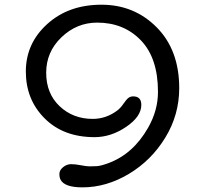

<svg xmlns="http://www.w3.org/2000/svg" viewBox="-20 -789 872 816"><path d="M545.9 -379.4Q580.6 -379.4 580.6 -343.3Q580.6 -293.5 516.1 -249.8Q451.7 -206.1 381.8 -206.1Q249.5 -206.1 169.7 -285.9Q89.8 -365.7 89.8 -485.1Q89.8 -604.5 180.7 -686.8Q271.5 -769 411.1 -769Q550.8 -769 646.2 -672.6Q741.7 -576.2 741.7 -414.1Q741.7 -301.3 682.6 -204.3Q623.5 -107.4 527.8 -50Q432.1 7.3 330.1 7.3Q254.4 7.3 237.3 -25.4Q232.4 -34.7 232.4 -50Q232.4 -65.4 248 -78.4Q263.7 -91.3 282 -91.3Q300.3 -91.3 323.7 -86.7Q347.2 -82 360.8 -82Q374.5 -82 390.9 -82.8Q407.2 -83.5 439.5 -95.2Q545.4 -133.8 609.4 -246.1Q651.4 -319.8 651.4 -398.4Q651.4 -542 578.9 -617.4Q506.3 -692.9 393.1 -692.9Q306.2 -692.9 241.2 -630.6Q176.3 -568.4 176.3 -480Q176.3 -391.6 233.4 -337.6Q290.5 -283.7 374 -283.7Q430.2 -283.7 477.1 -318.4Q492.2 -329.6 504.6 -347.9Q517.1 -366.2 525.6 -372.8Q534.2 -379.4 545.9 -379.4Z"/></svg>

Font: Oldenburg
Style: Regular
Weight: 400
Designer: Nicole Fally
Foundry: Nicole Fally
Version: Version 1.001